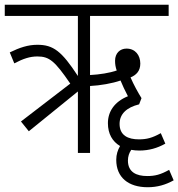

<svg xmlns="http://www.w3.org/2000/svg" viewBox="-20 -642 749 806"><path d="M101 -91 307 -258V0H358V-281C400 -283 452 -292 486 -304C493 -286 505 -261 517 -238C460 -215 433 -173 433 -125C433 -80 452 -48 484 -29C474 -12 468 7 468 29C468 103 519 144 600 144C640 144 675 134 709 115L690 71C654 91 631 97 598 97C553 97 517 81 517 32C517 15 522 0 531 -13C542 -11 553 -10 565 -10C605 -10 640 -20 674 -39L655 -83C619 -63 596 -57 563 -57C518 -57 482 -73 482 -122C482 -163 511 -191 564 -204L574 -230C558 -256 542 -285 528 -317C552 -327 569 -344 569 -375C569 -410 548 -438 511 -438C484 -438 463 -419 463 -387C463 -373 465 -360 470 -346C441 -336 398 -329 358 -327V-575H688V-622H0V-575H307V-323C239 -427 204 -454 137 -454C97 -454 62 -442 21 -422L40 -376C78 -396 106 -405 137 -405C187 -405 210 -386 275 -291L68 -132Z"/></svg>

Font: Noto Sans Condensed Light
Style: Italic
Weight: 300
Width: 3
Italic angle: -12°
Designer: Monotype Design Team
Foundry: Monotype Imaging Inc.
Version: Version 2.013